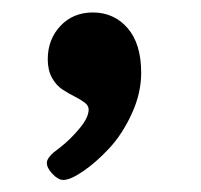

<svg xmlns="http://www.w3.org/2000/svg" viewBox="-20 -160 328 314"><path d="M56.6 106.4Q56.6 102.1 60.3 97.2Q64 92.3 67.6 89.4Q71.3 86.4 79.6 80.1Q95.2 67.9 110.1 50Q125 32.2 125 19Q125 12.7 118.2 7.6Q111.3 2.4 101.6 -2.4Q91.8 -7.3 81.8 -13.9Q71.8 -20.5 64.9 -33Q58.1 -45.4 58.1 -63Q58.1 -95.7 78.9 -117.7Q99.6 -139.6 131.8 -139.6Q166.5 -139.6 188.7 -114Q210.9 -88.4 210.9 -41Q210.9 -7.3 195.3 26.4Q179.7 60.1 158.4 82.8Q137.2 105.5 116.2 119.9Q95.2 134.3 83.5 134.3Q75.2 134.3 65.9 124.5Q56.6 114.7 56.6 106.4Z"/></svg>

Font: Cooper* SemiBold
Style: Italic
Weight: 600
Italic angle: -7°
Designer: Owen Earl
Foundry: indestructible type*
Version: Version 0.001